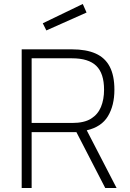

<svg xmlns="http://www.w3.org/2000/svg" viewBox="-20 -945 654 965"><path d="M89 0V-697H342Q413 -697 460.5 -676Q508 -655 531.5 -610Q555 -565 555 -494Q555 -415 522.5 -361Q490 -307 416 -290L566 0H509L364 -281H139V0ZM139 -327H343Q403 -327 437.5 -348.5Q472 -370 487.5 -407.5Q503 -445 503 -494Q503 -576 464 -614Q425 -652 342 -652H139ZM213 -792 195 -828 396 -925 415 -882Z"/></svg>

Font: Cairo Play Light
Style: Regular
Weight: 300
Version: Version 3.119